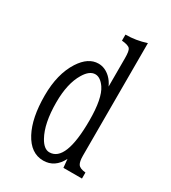

<svg xmlns="http://www.w3.org/2000/svg" viewBox="-194 -879 888 997"><g transform="rotate(30 250.0 -380.0)"><path d="M336.9 0 332 -50.8Q295.9 20 226.6 20Q151.4 20 107.4 -63Q64.9 -143.1 64.9 -276.9Q64.9 -406.2 118.2 -489.3Q164.1 -560.1 225.1 -560.1Q264.2 -560.1 296.9 -529.3Q316.4 -510.7 329.1 -482.9V-652.8Q329.1 -697.3 319.8 -708Q309.6 -720.7 270 -724.1V-760.3Q333 -760.3 393.1 -780.3V-105Q393.1 -70.3 402.8 -55.2Q413.6 -39.1 448.2 -36.1V0ZM238.3 -503.9Q203.6 -503.9 175.3 -456.5Q134.8 -389.6 134.8 -276.9Q134.8 -150.4 174.3 -79.6Q200.2 -33.2 232.9 -33.2Q331.1 -33.2 331.1 -280.8Q331.1 -413.1 295.4 -465.3Q268.6 -503.9 238.3 -503.9Z"/></g></svg>

Font: BIZ UDMincho
Style: Regular
Weight: 400
Monospace: yes
Designer: TypeBank Co., Ltd.
Foundry: Morisawa Inc.
Version: Version 1.06